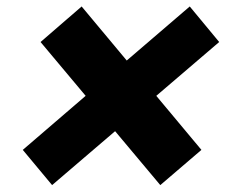

<svg xmlns="http://www.w3.org/2000/svg" viewBox="-20 -582 723 579"><path d="M463.4 -23.8 327.1 -186.4 137.1 -23.8 48.7 -130 238.3 -293 102.3 -455.3 226.2 -562.5 362.2 -399.5 552.2 -562.5 641 -455.3 451.3 -293 587.4 -130Z"/></svg>

Font: Inter UI Extra Bold
Style: Italic
Weight: 800
Italic angle: 9.39999°
Designer: Rasmus Andersson
Foundry: rsms
Version: 3.2;8d6f07862